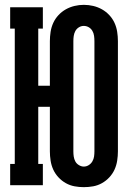

<svg xmlns="http://www.w3.org/2000/svg" viewBox="-20 -765 540 793"><path d="M326 8Q307 8 288 4.5Q269 1 252 -8.5Q235 -18 221.5 -32.5Q208 -47 200 -64.5Q192 -82 189 -101.5Q186 -121 186 -140V-324H138V-88H157V0H22V-88H41V-647H22V-735H157V-647H138V-411H186V-595Q186 -614 189 -633.5Q192 -653 200 -670.5Q208 -688 221.5 -702.5Q235 -717 252 -726.5Q269 -736 288 -740.5Q307 -745 326 -745Q346 -745 365 -740.5Q384 -736 401 -726.5Q418 -717 431.5 -702.5Q445 -688 453 -670.5Q461 -653 464 -633.5Q467 -614 467 -595V-140Q467 -121 464 -101.5Q461 -82 453 -64.5Q445 -47 431.5 -32.5Q418 -18 401 -8.5Q384 1 365 4.5Q346 8 326 8ZM326 -77Q337 -77 346.5 -83Q356 -89 361.5 -98.5Q367 -108 368.5 -118.5Q370 -129 370 -140V-595Q370 -606 368.5 -617Q367 -628 361.5 -637.5Q356 -647 346.5 -652.5Q337 -658 326 -658Q315 -658 305.5 -652Q296 -646 291 -636.5Q286 -627 284.5 -616.5Q283 -606 283 -595V-140Q283 -129 284.5 -118.5Q286 -108 291 -98.5Q296 -89 306 -83Q316 -77 326 -77Z"/></svg>

Font: Iosevka Slab Semibold
Style: Regular
Weight: 600
Monospace: yes
Designer: Belleve Invis
Foundry: Belleve Invis
Version: Version 11.1.1; ttfautohint (v1.8.3)